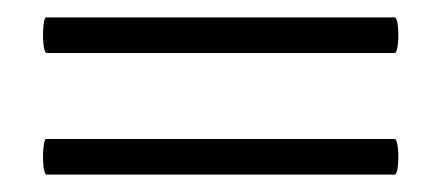

<svg xmlns="http://www.w3.org/2000/svg" viewBox="-20 -300 508 221"><path d="M34 -99Q31 -99 30 -109Q29 -119 30 -129.5Q31 -140 33 -140H434Q437 -140 438 -129.5Q439 -119 438 -109Q437 -99 434 -99ZM34 -239Q31 -239 30 -249.5Q29 -260 30 -270Q31 -280 33 -280H434Q437 -280 438 -270Q439 -260 438 -249.5Q437 -239 434 -239Z"/></svg>

Font: Cormorant Light Medium
Style: Regular
Weight: 500
Version: Version 4.000